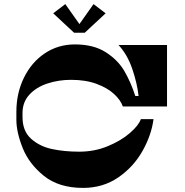

<svg xmlns="http://www.w3.org/2000/svg" viewBox="-20 -920 906 938"><path d="M327 -530Q266 -530 211.5 -512Q157 -494 123.5 -457.5Q90 -421 90 -368V-348Q90 -280 131.5 -242.5Q173 -205 233.5 -192Q294 -179 367 -179Q442 -179 507 -206Q572 -233 615 -270.5Q658 -308 668 -338H730Q720 -260 676 -182Q632 -104 557.5 -53Q483 -2 386 -2Q268 -2 195 -60.5Q122 -119 91 -196.5Q60 -274 60 -335V-374Q60 -465 97 -540.5Q134 -616 199 -659.5Q264 -703 346 -703Q437 -703 496.5 -665Q556 -627 587.5 -573Q619 -519 641 -451H657Q650 -514 626 -584Q602 -654 559 -700H796V-400H580Q570 -430 538 -460Q506 -490 452.5 -510Q399 -530 327 -530ZM393 -767H343L437 -900L496 -855L394 -760H342L240 -855L299 -900Z"/></svg>

Font: Space Cowgirl
Style: Regular
Weight: 400
Designer: Valery Marier
Foundry: Valery Marier
Version: Version 1.000